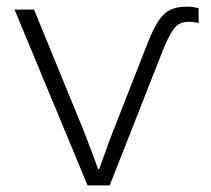

<svg xmlns="http://www.w3.org/2000/svg" viewBox="-20 -561 640 581"><path d="M245 0 24 -532H83L235 -161Q249 -125 259.5 -96.5Q270 -68 277 -49H280Q288 -70 298.5 -100Q309 -130 321 -161L421 -416Q439 -464 455.5 -491.5Q472 -519 493 -530Q514 -541 547 -541Q557 -541 565 -539.5Q573 -538 581 -536V-491Q568 -495 550 -495Q521 -495 505 -472.5Q489 -450 471 -404L312 0Z"/></svg>

Font: Noto Sans Mono Light
Style: Regular
Weight: 300
Designer: Monotype Design Team
Foundry: Monotype Imaging Inc.
Version: Version 2.014; ttfautohint (v1.8.4.7-5d5b)